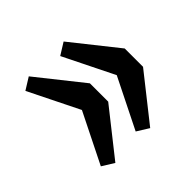

<svg xmlns="http://www.w3.org/2000/svg" viewBox="-116 -599 682 682"><g transform="rotate(-45 224.5 -258.5)"><path d="M416 -213 280 -41 235 -69 329 -258 235 -448 280 -476 416 -305ZM241 -213 105 -41 60 -69 154 -258 60 -448 105 -476 241 -305Z"/></g></svg>

Font: Voces
Style: Regular
Weight: 400
Designer: Ana Paula Megda, Pablo Ugerman
Foundry: Ana Paula Megda, Pablo Ugerman
Version: Version 1.003